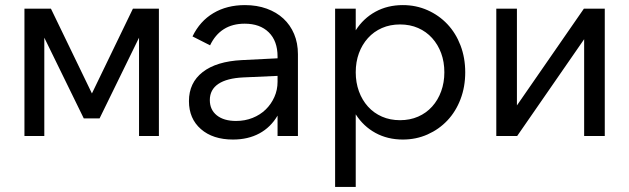

<svg xmlns="http://www.w3.org/2000/svg" viewBox="-20 -534 2471 754"><path d="M341 -167 502 -500H604V0H526V-386L371 -69H309L154 -386V0H76V-500H180Z M722 -137Q722 -209 776 -251Q830 -293 930 -298L1070 -305V-312Q1070 -373 1035.5 -407Q1001 -441 941 -441Q893 -441 859 -419.5Q825 -398 805 -356L736 -391Q765 -451 818 -482.5Q871 -514 942 -514Q989 -514 1027.5 -500Q1066 -486 1093 -461Q1120 -436 1135 -400.5Q1150 -365 1150 -321V0H1070V-80Q1043 -34 998.5 -10Q954 14 895 14Q816 14 769 -27Q722 -68 722 -137ZM907 -59Q942 -59 972 -71Q1002 -83 1023.5 -104Q1045 -125 1057.5 -153Q1070 -181 1070 -213V-236L936 -230Q871 -227 837.5 -204.5Q804 -182 804 -141Q804 -103 831.5 -81Q859 -59 907 -59Z M1296 -500H1377V-415Q1407 -462 1454.5 -488Q1502 -514 1562 -514Q1614 -514 1659 -494Q1704 -474 1737 -439Q1770 -404 1788.5 -355.5Q1807 -307 1807 -250Q1807 -193 1788.5 -144.5Q1770 -96 1737 -61Q1704 -26 1659 -6Q1614 14 1562 14Q1502 14 1454.5 -12Q1407 -38 1377 -85V200H1296ZM1551 -62Q1590 -62 1622 -76Q1654 -90 1677 -115.5Q1700 -141 1712.5 -175.5Q1725 -210 1725 -250Q1725 -291 1712.5 -325Q1700 -359 1677 -384.5Q1654 -410 1622 -424Q1590 -438 1551 -438Q1512 -438 1480 -424Q1448 -410 1425 -384.5Q1402 -359 1389.5 -325Q1377 -291 1377 -250Q1377 -210 1389.5 -175.5Q1402 -141 1425 -115.5Q1448 -90 1480 -76Q1512 -62 1551 -62Z M2010 -500V-120L2273 -500H2355V0H2274V-380L2011 0H1929V-500Z"/></svg>

Font: NT Somic
Style: Regular
Weight: 400
Designer: Ravid Balaliev — lead type designer, mastering
Michael Voronin — secret advisor, marketing
Ivan Kovalenko — best boy
Foundry: NT Type
Version: Version 0.7